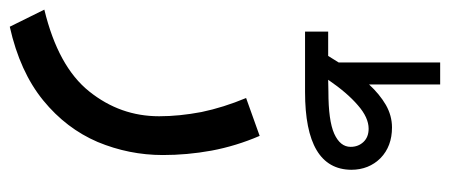

<svg xmlns="http://www.w3.org/2000/svg" viewBox="-294 -385 939 401"><g transform="rotate(90 175.5 -184.5)"><path d="M91.8 -400.4H41V-352.1H167C274.9 -352.1 329.1 -384.3 329.6 -448.7C329.6 -473.1 321.3 -493.7 305.2 -509.8C288.6 -525.9 267.1 -533.7 241.2 -533.7C224.6 -533.7 209 -529.3 194.3 -521C179.2 -512.2 165 -500.5 151.4 -485.8V-634.3H105.5V-422.4C103.5 -419.4 101.6 -416 99.1 -412.1C96.7 -408.2 94.2 -404.3 91.8 -400.4ZM166.5 -400.9 141.6 -400.4C159.7 -426.8 177.2 -447.3 194.8 -462.4C211.9 -477.5 228.5 -484.9 243.7 -484.9C255.4 -484.9 264.6 -481.4 271.5 -474.1C278.3 -466.8 281.7 -458 281.7 -447.3C281.7 -432.6 272.5 -421.4 254.4 -413.1C235.8 -404.8 206.5 -400.9 166.5 -400.9ZM258.8 -257.3 179.7 -229C192.9 -197.3 202.6 -166.5 209 -135.7C214.8 -105 217.8 -75.7 217.8 -47.4C217.8 6.8 200.7 55.2 166 98.6C131.3 142.1 74.2 173.3 -4.9 192.4L30.8 264.6C93.8 250.5 145 227.1 184.6 194.8C224.1 162.6 252.9 124.5 271.5 81.1C289.6 37.6 298.8 -7.8 298.8 -55.2C298.8 -88.4 295.9 -122.1 289.6 -156.7C283.2 -190.9 272.9 -224.6 258.8 -257.3Z"/></g></svg>

Font: Vazir
Style: Regular
Weight: 400
Designer: Saber Rastikerdar
Foundry: Saber Rastikerdar
Version: Version 27.002;January 24, 2021;FontCreator 13.0.0.2683 64-b